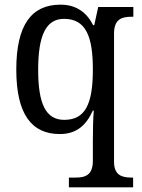

<svg xmlns="http://www.w3.org/2000/svg" viewBox="-20 -566 609 825"><path d="M276 239H552V197H546C505 197 470 188 470 129V-422C470 -485 505 -494 545 -494H553V-536H402L385 -458H380C354 -510 310 -546 240 -546C116 -546 50 -460 50 -267C50 -75 116 10 237 10C310 10 351 -29 379 -91H383C380 -62 379 3 379 39V125C379 188 345 197 304 197H276ZM256 -51C176 -51 144 -121 144 -266C144 -411 176 -485 255 -485C350 -485 379 -408 379 -267C379 -120 347 -51 256 -51Z"/></svg>

Font: Noto Serif Armenian SemiCondensed
Style: Regular
Weight: 400
Width: 4
Designer: Monotype Design Team
Foundry: Monotype Imaging Inc.
Version: Version 2.008